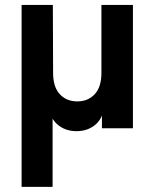

<svg xmlns="http://www.w3.org/2000/svg" viewBox="-20 -513 617 768"><path d="M286.1 11.7Q239.3 11.7 207.5 -17.1Q175.8 -45.9 175.8 -103.5L66.4 -241.2V-493.2H191.4L192.4 -221.7Q192.4 -165 219.2 -136.2Q246.1 -107.4 289.1 -107.4Q332 -107.4 358.9 -136.2Q385.7 -165 385.7 -221.7V-493.2H511.7V-240.2L396.5 -103.5Q396.5 -45.9 364.7 -17.1Q333 11.7 286.1 11.7ZM66.4 234.4V-290L190.4 -104.5V234.4ZM387.7 0V-142.6L511.7 -322.3V0Z"/></svg>

Font: Sen
Style: Bold
Weight: 700
Designer: Kosal Sen, Philatype
Foundry: Philatype
Version: Version 2.000;gftools[0.9.31]